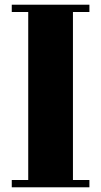

<svg xmlns="http://www.w3.org/2000/svg" viewBox="-20 -735 430 816"><path d="M290 30H360V61H30V30H100V-684H30V-715H360V-684H290Z"/></svg>

Font: Cafe24 ClassicType
Style: Regular
Weight: 400
Designer: Cafe24 thkim, hmlim, mnelim & 4IR
Foundry: Cafe24
Version: Version 1.000